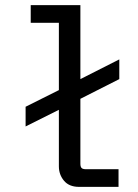

<svg xmlns="http://www.w3.org/2000/svg" viewBox="-20 -746 540 750"><path d="M80 -252V-329L210 -394V-657H100V-726H294V-437L446 -514V-437L294 -360V-106Q294 -95 298.5 -90Q303 -85 316 -85H443V-16H289Q250 -16 230 -40Q210 -64 210 -96V-317Z"/></svg>

Font: D2Coding ligature
Style: Regular
Weight: 400
Monospace: yes
Designer: Yong-Rak Park; Jeong-Hwan Yoon; Sang-Min Lee;
Foundry: NHN Corporation
Version: Version 1.3.2; Build 20180524